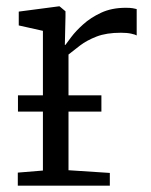

<svg xmlns="http://www.w3.org/2000/svg" viewBox="-20 -584 474 604"><path d="M36 0V-41L115 -47.5V-487L39 -504V-547.5L164.5 -564H167.5L186 -548.5V-531.5L184 -442.5L186 -443Q190.5 -449 204.2 -467.5Q218 -486 241.5 -507.2Q265 -528.5 298.2 -544Q331.5 -559.5 375.5 -559.5Q389.5 -559.5 397.2 -558.2Q405 -557 410 -555.5V-472.5Q406.5 -475 393.2 -478Q380 -481 360.5 -481Q314.5 -481 283.8 -469Q253 -457 232 -441Q211 -425 195.5 -412.5V-48.5L325.5 -40V0ZM299 -284V-233H36.5V-284Z"/></svg>

Font: Merriweather 24pt Light
Style: Regular
Weight: 300
Designer: Eben Sorkin
Foundry: Eben Sorkin
Version: Version 2.100